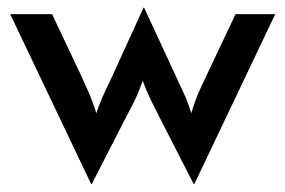

<svg xmlns="http://www.w3.org/2000/svg" viewBox="-20 -453 734 494"><path d="M214.6 20.8 6.2 -416.7H113.9L188.2 -259.7Q197.9 -238.2 208 -215.6Q218.1 -193.1 227.8 -161.8Q238.2 -192.4 248.6 -213.9Q259 -235.4 268.8 -256.9L349.3 -433.3H350.7L432.6 -256.9Q441.7 -236.1 452.1 -214.6Q462.5 -193.1 472.2 -161.8Q481.9 -194.4 491.7 -216.3Q501.4 -238.2 511.8 -259.7L586.1 -416.7H688.2L479.9 20.8H478.5L389.6 -152.8Q378.5 -174.3 368.1 -195.8Q357.6 -217.4 347.2 -245.1Q337.5 -217.4 327.1 -195.8Q316.7 -174.3 304.9 -152.8L216 20.8Z"/></svg>

Font: Afacad Flux Medium
Style: Regular
Weight: 500
Designer: Kristian Moeller
Foundry: Dicotype
Version: Version 1.100